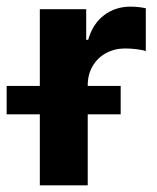

<svg xmlns="http://www.w3.org/2000/svg" viewBox="-63 -558 473 578"><path d="M56.9 -530.3H196.5V-438.2H202.4Q216.5 -486.9 250.5 -512.4Q284.5 -538 329.7 -538Q353 -538 375.9 -533.2V-404.1Q366.6 -407.7 348.2 -409.9Q329.8 -412.1 314 -412.1Q281.9 -412.1 256.3 -398.2Q230.7 -384.3 215.9 -359Q201.1 -333.8 201.1 -301.4V0H56.9ZM-43 -299.3H300.3V-213.8H-43Z"/></svg>

Font: Pretendard Std Variable
Style: Regular
Weight: 400
Designer: Base glyphs from Inter by Rasmus Andersson; Hangeul glyphs from Noto Sans CJK(Source Han Sans) by Jang Soo-young and Kan
Foundry: Kil Hyung-jin
Version: Version 1.309;Glyphs 3.2 (3225)